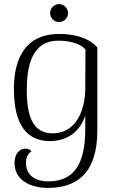

<svg xmlns="http://www.w3.org/2000/svg" viewBox="-20 -683 574 939"><path d="M269 -575C292 -575 313 -595 313 -619C313 -643 292 -663 269 -663C245 -663 225 -643 225 -619C225 -595 245 -575 269 -575ZM214 236C354 236 456 166 456 -45V-451C409 -505 328 -517 270 -517C80 -517 48 -360 48 -248C48 -69 114 7 224 7C310 7 372 -40 397 -118V-52C397 118 343 204 216 204C156 204 107 177 107 114C107 90 114 70 134 57C127 48 117 44 103 44C75 44 51 71 51 114C51 197 127 236 214 236ZM237 -31C153 -31 111 -93 111 -242C111 -348 130 -484 265 -484C321 -484 373 -470 398 -441L397 -248C396 -155 359 -31 237 -31Z"/></svg>

Font: Arima Koshi Light
Style: Regular
Weight: 300
Designer: Joana Correia and Natanael Gama
Foundry: NDISCOVER
Version: Version 1.019;PS 001.019;hotconv 1.0.88;makeotf.lib2.5.64775